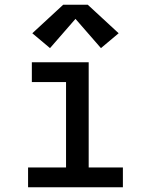

<svg xmlns="http://www.w3.org/2000/svg" viewBox="-20 -794 640 814"><path d="M99 0V-84H260V-446H115V-530H356V-84H501V0ZM192 -590 117 -653 248 -774H352L483 -653L408 -590L300 -714Z"/></svg>

Font: Iosevka Curly Slab MdEx
Style: Regular
Weight: 500
Width: 7
Monospace: yes
Designer: Belleve Invis
Foundry: Belleve Invis
Version: Version 11.1.0; ttfautohint (v1.8.3)